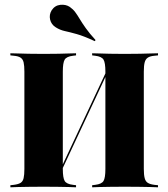

<svg xmlns="http://www.w3.org/2000/svg" viewBox="-20 -798 717 818"><path d="M83.9 -369.4V-492.7Q83.9 -518.5 80.6 -532.3Q77.4 -546 67.7 -552.4Q58.1 -558.9 38.7 -560.5L24.2 -562.1V-571Q37.9 -571 57.3 -570.2Q76.6 -569.4 101.2 -569Q125.8 -568.5 153.2 -568.5H165.3H178.2Q206.5 -568.5 229.8 -569Q253.2 -569.4 272.6 -570.2Q291.9 -571 304 -571V-562.1L291.1 -560.5Q263.7 -557.3 255.6 -544Q247.6 -530.6 247.6 -492.7V-369.4ZM429 -201.6V-492.7Q429 -530.6 421 -544Q412.9 -557.3 385.5 -560.5L372.6 -562.1V-571Q385.5 -571 404.4 -570.2Q423.4 -569.4 447.6 -569Q471.8 -568.5 498.4 -568.5H511.3H523.4Q551.6 -568.5 575.8 -569Q600 -569.4 620.2 -570.2Q640.3 -571 653.2 -571V-562.1L637.9 -560.5Q619.4 -558.9 609.7 -552.4Q600 -546 596.4 -532.3Q592.7 -518.5 592.7 -492.7V-201.6ZM153.2 -2.4Q125.8 -2.4 101.2 -2Q76.6 -1.6 57.3 -1.2Q37.9 -0.8 24.2 0V-8.9L38.7 -10.5Q58.1 -12.9 67.7 -19Q77.4 -25 80.6 -39.1Q83.9 -53.2 83.9 -78.2V-425.8H247.6V-78.2Q247.6 -40.3 255.6 -27Q263.7 -13.7 291.1 -10.5L304 -8.9V0Q291.9 -0.8 272.6 -1.2Q253.2 -1.6 229.8 -2Q206.5 -2.4 178.2 -2.4H165.3ZM229 -42.7V-58.1L449.2 -528.2V-512.9ZM498.4 -2.4Q471.8 -2.4 447.6 -2Q423.4 -1.6 404.4 -1.2Q385.5 -0.8 372.6 0V-8.9L385.5 -10.5Q412.9 -13.7 421 -27Q429 -40.3 429 -78.2V-201.6H592.7V-78.2Q592.7 -53.2 596.4 -39.1Q600 -25 609.7 -19Q619.4 -12.9 637.9 -10.5L653.2 -8.9V0Q640.3 -0.8 620.2 -1.2Q600 -1.6 575.8 -2Q551.6 -2.4 523.4 -2.4H511.3ZM383.9 -622.6Q337.1 -644.4 306.9 -652.8Q276.6 -661.3 256 -665.7Q235.5 -670.2 217.7 -681.5Q198.4 -693.5 193.5 -714.5Q188.7 -735.5 200 -754Q213.7 -775 237.1 -777.4Q260.5 -779.8 277.4 -768.5Q291.1 -758.9 300.4 -746.4Q309.7 -733.9 319.8 -716.9Q329.8 -700 345.6 -677.8Q361.3 -655.6 387.1 -627.4Z"/></svg>

Font: Playfair 144pt SemiCondensed Black
Style: Regular
Weight: 900
Width: 4
Designer: Claus Eggers Sørensen
Foundry: Claus Eggers Sørensen
Version: Version 2.203